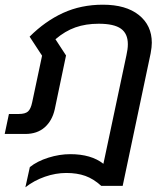

<svg xmlns="http://www.w3.org/2000/svg" viewBox="-25 -570 704 817"><path d="M102 141Q133 116 180.5 101Q228 86 274 86Q363 86 415 127L513 -335Q519 -361 519 -382Q519 -427 489.5 -448Q460 -469 395 -469Q340 -469 296 -453.5Q252 -438 211 -403L256 -334L208 -105Q197 -56 165 -28Q133 0 83 0H-5L13 -85H55Q82 -85 94 -95.5Q106 -106 112 -135L154 -333L101 -414Q167 -480 243.5 -515Q320 -550 413 -550Q511 -550 566 -506Q621 -462 621 -388Q621 -370 616 -343L497 221H406Q373 191 338 178.5Q303 166 257 166Q212 166 166 182Q120 198 83 227Z"/></svg>

Font: Prompt
Style: Italic
Weight: 400
Italic angle: -12°
Designer: Katatrad Team
Foundry: CadsonDemak
Version: Version 1.001